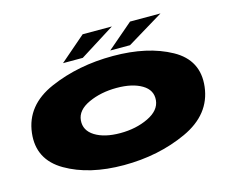

<svg xmlns="http://www.w3.org/2000/svg" viewBox="-104 -904 1290 1060"><g transform="rotate(-15 541.0 -373.5)"><path d="M481.5 5Q283.5 5 150.8 -72.2Q18 -149.5 35.5 -298Q53.5 -452 216 -522.5Q378.5 -593 576.5 -593Q774.5 -593 907.2 -519.8Q1040 -446.5 1022.5 -298Q1004.5 -144 842 -69.5Q679.5 5 481.5 5ZM507.5 -171Q597.5 -171 667.8 -204.8Q738 -238.5 743.5 -295.5Q749 -353 695 -385.2Q641 -417.5 551 -417.5Q461 -417.5 390.2 -385Q319.5 -352.5 314.5 -295.5Q309.5 -238 363.5 -204.5Q417.5 -171 507.5 -171ZM571 -626 718 -752H892L684 -626ZM301 -626 447 -752H614L414 -626Z"/></g></svg>

Font: Anybody UltraExpanded Black
Style: Italic
Weight: 900
Width: 9
Italic angle: -10°
Designer: Tyler Finck
Foundry: Etcetera Type Company
Version: Version 1.010; ttfautohint (v1.8.3) -l 8 -r 50 -G 200 -x 14 